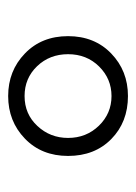

<svg xmlns="http://www.w3.org/2000/svg" viewBox="48 -812 332 468"><g transform="rotate(-90 214.0 -578.0)"><path d="M67.9 -578.1Q67.9 -642.6 110.1 -683.3Q152.3 -724.1 213.9 -724.1Q275.4 -724.1 317.6 -683.3Q359.9 -642.6 359.9 -578.1Q359.9 -513.7 317.6 -472.9Q275.4 -432.1 213.9 -432.1Q150.4 -432.1 109.1 -472.7Q67.9 -513.2 67.9 -578.1ZM111.8 -578.1Q111.8 -533.7 141.6 -502.9Q171.4 -472.2 213.9 -472.2Q255.9 -472.2 285.9 -502.4Q315.9 -532.7 315.9 -578.1Q315.9 -623 286.6 -653.6Q257.3 -684.1 213.9 -684.1Q169.9 -684.1 140.9 -652.8Q111.8 -621.6 111.8 -578.1Z"/></g></svg>

Font: Zoram GWebM Light
Style: Regular
Weight: 300
Foundry: Ascender Corporation
Version: Version 1.000